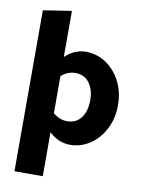

<svg xmlns="http://www.w3.org/2000/svg" viewBox="-101 -805 801 1082"><g transform="rotate(10 300.0 -264.0)"><path d="M59 209V-712L221 -737V-473Q245 -497 275.5 -510.5Q306 -524 340 -524Q403 -524 455 -489Q507 -454 538 -394Q569 -334 569 -258Q569 -183 538 -122.5Q507 -62 455 -27Q403 8 340 8Q306 8 275.5 -5.5Q245 -19 221 -43V209ZM302 -396Q279 -396 258.5 -387.5Q238 -379 221 -364V-152Q238 -137 258.5 -128.5Q279 -120 302 -120Q336 -120 360 -137Q384 -154 397 -185.5Q410 -217 410 -258Q410 -300 397 -331Q384 -362 360 -379Q336 -396 302 -396Z"/></g></svg>

Font: Red Hat Mono VF Light
Style: Regular
Weight: 300
Monospace: yes
Designer: Pentagram, MCKL
Foundry: Pentagram, MCKL
Version: Version 1.023